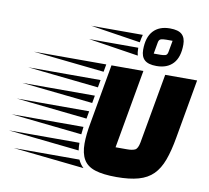

<svg xmlns="http://www.w3.org/2000/svg" viewBox="-311 -1004 1226 1126"><g transform="rotate(10 302.5 -441.5)"><path d="M453 15Q373 15 325 -0.5Q277 -16 256 -52Q235 -88 235 -147Q235 -173 238.5 -205Q242 -237 249 -274L311 -625H501L418 -156H486Q518 -156 534 -164Q550 -172 557 -209L631 -625H821L759 -274Q745 -193 724.5 -137.5Q704 -82 670.5 -48.5Q637 -15 584 0Q531 15 453 15ZM272 -580 -151 -625H280ZM255 -484 -168 -529H263ZM238 -388 -186 -433H246ZM221 -292 -202 -337H229ZM207 -196 -216 -241H212Q211 -229 209.5 -218Q208 -207 207 -196ZM208 -100 -215 -145H205Q205 -121 208 -100ZM254 -3 -169 -48H222Q235 -20 254 -3ZM571 -667Q522 -667 500 -687Q478 -707 478 -747Q478 -822 513 -860Q548 -898 612 -898Q662 -898 683.5 -878Q705 -858 705 -818Q705 -743 670 -705Q635 -667 571 -667ZM451 -787 153 -833H461Q458 -823 455.5 -811Q453 -799 451 -787ZM543 -736H583Q601 -736 612.5 -739.5Q624 -743 627 -762L639 -829H602Q583 -829 570.5 -825.5Q558 -822 555 -804ZM453 -708 155 -754H448V-747Q448 -726 453 -708Z"/></g></svg>

Font: Faster One
Style: Regular
Weight: 400
Designer: Eduardo Rodriguez Tunni
Foundry: Eduardo Rodriguez Tunni
Version: Version 1.003; ttfautohint (v1.8.4.7-5d5b);gftools[0.9.23]